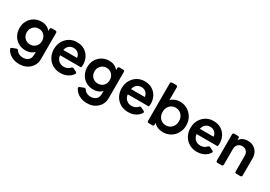

<svg xmlns="http://www.w3.org/2000/svg" viewBox="24 -1820 4358 3103"><g transform="rotate(30 2202.5 -268.5)"><path d="M325 220Q242 220 177 184.5Q112 149 81 89Q66 62 97 50L163 25Q187 15 201 41Q219 68 250.5 84Q282 100 325 100Q384 100 422 66.5Q460 33 460 -27V-86Q402 -22 303 -22Q226 -22 166.5 -57Q107 -92 73 -152.5Q39 -213 39 -290Q39 -366 72.5 -426Q106 -486 165.5 -521Q225 -556 300 -556Q406 -556 467 -480V-514Q467 -544 497 -544H561Q591 -544 591 -514V-27Q591 45 556.5 100.5Q522 156 462 188Q402 220 325 220ZM319 -143Q381 -143 420.5 -184Q460 -225 460 -289Q460 -352 420 -394Q380 -436 319 -436Q277 -436 244.5 -416.5Q212 -397 193.5 -364Q175 -331 175 -289Q175 -247 193.5 -214Q212 -181 244.5 -162Q277 -143 319 -143Z M971 12Q887 12 824 -26Q761 -64 726 -128.5Q691 -193 691 -273Q691 -354 726.5 -418Q762 -482 823 -519Q884 -556 961 -556Q1045 -556 1104 -519.5Q1163 -483 1194.5 -423Q1226 -363 1226 -290Q1226 -275 1224.5 -260.5Q1223 -246 1219 -235H827Q833 -174 873 -138.5Q913 -103 972 -103Q1008 -103 1035.5 -116Q1063 -129 1082 -151Q1091 -161 1100.5 -164Q1110 -167 1123 -161L1177 -135Q1205 -121 1193 -100Q1164 -50 1105.5 -19Q1047 12 971 12ZM961 -448Q912 -448 876.5 -418.5Q841 -389 830 -335H1086Q1082 -385 1047.5 -416.5Q1013 -448 961 -448Z M1589 220Q1506 220 1441 184.5Q1376 149 1345 89Q1330 62 1361 50L1427 25Q1451 15 1465 41Q1483 68 1514.5 84Q1546 100 1589 100Q1648 100 1686 66.5Q1724 33 1724 -27V-86Q1666 -22 1567 -22Q1490 -22 1430.5 -57Q1371 -92 1337 -152.5Q1303 -213 1303 -290Q1303 -366 1336.5 -426Q1370 -486 1429.5 -521Q1489 -556 1564 -556Q1670 -556 1731 -480V-514Q1731 -544 1761 -544H1825Q1855 -544 1855 -514V-27Q1855 45 1820.5 100.5Q1786 156 1726 188Q1666 220 1589 220ZM1583 -143Q1645 -143 1684.5 -184Q1724 -225 1724 -289Q1724 -352 1684 -394Q1644 -436 1583 -436Q1541 -436 1508.5 -416.5Q1476 -397 1457.5 -364Q1439 -331 1439 -289Q1439 -247 1457.5 -214Q1476 -181 1508.5 -162Q1541 -143 1583 -143Z M2235 12Q2151 12 2088 -26Q2025 -64 1990 -128.5Q1955 -193 1955 -273Q1955 -354 1990.5 -418Q2026 -482 2087 -519Q2148 -556 2225 -556Q2309 -556 2368 -519.5Q2427 -483 2458.5 -423Q2490 -363 2490 -290Q2490 -275 2488.5 -260.5Q2487 -246 2483 -235H2091Q2097 -174 2137 -138.5Q2177 -103 2236 -103Q2272 -103 2299.5 -116Q2327 -129 2346 -151Q2355 -161 2364.5 -164Q2374 -167 2387 -161L2441 -135Q2469 -121 2457 -100Q2428 -50 2369.5 -19Q2311 12 2235 12ZM2225 -448Q2176 -448 2140.5 -418.5Q2105 -389 2094 -335H2350Q2346 -385 2311.5 -416.5Q2277 -448 2225 -448Z M2886 12Q2833 12 2787.5 -6.5Q2742 -25 2712 -61V-30Q2712 0 2682 0H2619Q2589 0 2589 -30V-727Q2589 -757 2619 -757H2690Q2720 -757 2720 -727V-489Q2749 -521 2791.5 -538.5Q2834 -556 2887 -556Q2964 -556 3026 -518Q3088 -480 3124.5 -416Q3161 -352 3161 -272Q3161 -192 3125 -127.5Q3089 -63 3027 -25.5Q2965 12 2886 12ZM2871 -108Q2916 -108 2950.5 -129Q2985 -150 3005 -187Q3025 -224 3025 -272Q3025 -319 3005 -356Q2985 -393 2950.5 -414.5Q2916 -436 2871 -436Q2827 -436 2793 -414.5Q2759 -393 2739.5 -356Q2720 -319 2720 -272Q2720 -224 2739.5 -187Q2759 -150 2793 -129Q2827 -108 2871 -108Z M3519 12Q3435 12 3372 -26Q3309 -64 3274 -128.5Q3239 -193 3239 -273Q3239 -354 3274.5 -418Q3310 -482 3371 -519Q3432 -556 3509 -556Q3593 -556 3652 -519.5Q3711 -483 3742.5 -423Q3774 -363 3774 -290Q3774 -275 3772.5 -260.5Q3771 -246 3767 -235H3375Q3381 -174 3421 -138.5Q3461 -103 3520 -103Q3556 -103 3583.5 -116Q3611 -129 3630 -151Q3639 -161 3648.5 -164Q3658 -167 3671 -161L3725 -135Q3753 -121 3741 -100Q3712 -50 3653.5 -19Q3595 12 3519 12ZM3509 -448Q3460 -448 3424.5 -418.5Q3389 -389 3378 -335H3634Q3630 -385 3595.5 -416.5Q3561 -448 3509 -448Z M3903 0Q3873 0 3873 -30V-514Q3873 -544 3903 -544H3966Q3996 -544 3996 -514V-477Q4018 -516 4058 -536Q4098 -556 4150 -556Q4210 -556 4256 -529.5Q4302 -503 4328.5 -457Q4355 -411 4355 -350V-30Q4355 0 4325 0H4254Q4224 0 4224 -30V-319Q4224 -373 4193.5 -404.5Q4163 -436 4114 -436Q4065 -436 4034.5 -404Q4004 -372 4004 -319V-30Q4004 0 3974 0Z"/></g></svg>

Font: Pitagon Sans Text
Style: Bold
Weight: 700
Designer: Travis Tran
Foundry: Pitagon
Version: Version 1.001; ttfautohint (v1.8.4.7-5d5b);gftools[0.9.26]